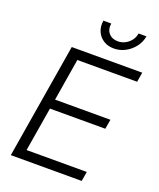

<svg xmlns="http://www.w3.org/2000/svg" viewBox="-168 -1040 943 1141"><g transform="rotate(20 303.5 -469.5)"><path d="M41 0 161.6 -727.5H607.4L597.2 -666.5H219.2L175.3 -399.9H525.4L515.1 -339.4H165L118.7 -60.5H499.5L489.3 0ZM398.4 -804.7Q360.4 -804.7 332.5 -822.8Q304.7 -840.8 291.7 -871.1Q278.8 -901.4 284.7 -939H334.5Q328.1 -901.4 348.9 -877.2Q369.6 -853 406.7 -853Q431.2 -853 452.6 -864.3Q474.1 -875.5 488.8 -894.8Q503.4 -914.1 507.3 -939H557.1Q550.8 -901.4 527.6 -871.1Q504.4 -840.8 470.7 -822.8Q437 -804.7 398.4 -804.7Z"/></g></svg>

Font: Inter 24pt Light
Style: Italic
Weight: 300
Italic angle: -9.3988°
Designer: Rasmus Andersson
Foundry: rsms
Version: Version 4.001;git-66647c0bb